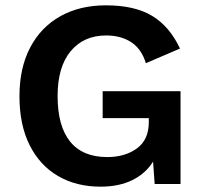

<svg xmlns="http://www.w3.org/2000/svg" viewBox="-20 -690 763 720"><path d="M357 10Q266 10 197.5 -30Q129 -70 91 -146Q53 -222 53 -329Q53 -435 93 -511.5Q133 -588 206 -629Q279 -670 377 -670Q485 -670 550.5 -630.5Q616 -591 655 -508L527 -453Q511 -506 472.5 -531.5Q434 -557 378 -557Q294 -557 245 -498Q196 -439 196 -330Q196 -217 243 -159Q290 -101 382 -101Q449 -101 493.5 -133.5Q538 -166 538 -232V-247H365V-348H657V0H560L554 -84Q526 -39 476 -14.5Q426 10 357 10Z"/></svg>

Font: Work Sans SemiBold
Style: Regular
Weight: 600
Designer: Wei Huang
Foundry: Wei Huang
Version: Version 2.010; ttfautohint (v1.8.3)